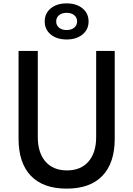

<svg xmlns="http://www.w3.org/2000/svg" viewBox="-20 -1102 790 1138"><path d="M204 -800V-290Q204 -197 249.5 -144.5Q295 -92 377 -92Q459 -92 504.5 -144.5Q550 -197 550 -290V-800H660V-280Q660 -136 587 -60Q514 16 375 16Q236 16 163 -60Q90 -136 90 -280V-800ZM245 -975Q245 -1023 281 -1052.5Q317 -1082 375 -1082Q433 -1082 469 -1052.5Q505 -1023 505 -975Q505 -927 469 -897.5Q433 -868 375 -868Q317 -868 281 -897.5Q245 -927 245 -975ZM437 -975Q437 -998 420 -1012Q403 -1026 375 -1026Q347 -1026 330 -1012Q313 -998 313 -975Q313 -952 330 -938Q347 -924 375 -924Q403 -924 420 -938Q437 -952 437 -975Z"/></svg>

Font: Martian Mono Custom sWd Rg
Style: Regular
Weight: 400
Width: 6
Monospace: yes
Designer: Alex Havermale
Foundry: Evil Martians
Version: Version 1.000